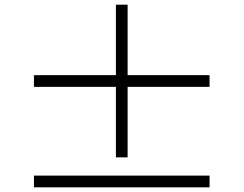

<svg xmlns="http://www.w3.org/2000/svg" viewBox="-20 -808 1040 820"><path d="M525 -136H475V-437H125V-487H475V-788H525V-487H875V-437H525ZM125 -58H875V-8H125Z"/></svg>

Font: Noto Serif TC ExtraLight Black
Style: Regular
Weight: 900
Version: Version 2.003-H1;hotconv 1.1.1;makeotfexe 2.6.0